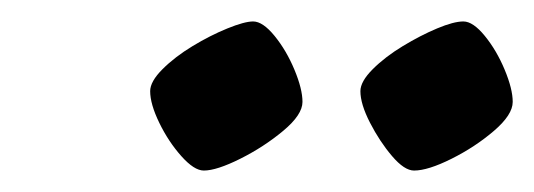

<svg xmlns="http://www.w3.org/2000/svg" viewBox="-20 -733 498 179"><path d="M366 -574Q357 -574 345.5 -587.5Q334 -601 325 -618.5Q316 -636 316 -648Q316 -657 327.5 -668.5Q339 -680 355.5 -690Q372 -700 387.5 -706.5Q403 -713 412 -713Q421 -713 432 -699.5Q443 -686 450.5 -668Q458 -650 458 -638Q458 -626 440.5 -611Q423 -596 401 -585Q379 -574 366 -574ZM170 -574Q161 -574 149 -587.5Q137 -601 128.5 -618.5Q120 -636 120 -648Q120 -657 131.5 -668.5Q143 -680 159.5 -690Q176 -700 192 -706.5Q208 -713 216 -713Q225 -713 236 -699.5Q247 -686 254.5 -668Q262 -650 262 -638Q262 -626 244 -611Q226 -596 204 -585Q182 -574 170 -574Z"/></svg>

Font: Texturina SemiBold
Style: Italic
Weight: 600
Italic angle: -11°
Designer: Guillermo Torres Carreño
Foundry: Omnibus-Type
Version: Version 1.002; ttfautohint (v1.8.3)